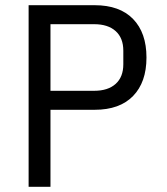

<svg xmlns="http://www.w3.org/2000/svg" viewBox="-20 -718 640 738"><path d="M90 0V-698H344Q440 -698 491.5 -645Q543 -592 543 -497Q543 -402 491.5 -349Q440 -296 344 -296H174V0ZM174 -369H342Q395 -369 424.5 -395.5Q454 -422 454 -471V-523Q454 -572 424.5 -598.5Q395 -625 342 -625H174Z"/></svg>

Font: iA Writer Duo V
Style: Regular
Weight: 400
Designer: Mike Abbink, Paul van der Laan, Pieter van Rosmalen, Oliver Reichenstein
Foundry: Information Architects Inc.
Version: Version 2.000